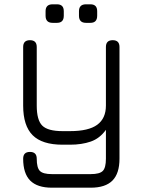

<svg xmlns="http://www.w3.org/2000/svg" viewBox="-20 -671 672 891"><path d="M221 200Q153 200 120.2 167Q87.5 134 87.5 65.5Q87.5 34 119 34Q150.5 34 150.5 65.5Q150.5 107.5 165 122.2Q179.5 137 221 137H401Q442.5 137 457 122.2Q471.5 107.5 471.5 65.5V-68.5Q443 -28.5 401 -14Q359 0.5 305 0.5H270Q175.5 0.5 131.5 -43.5Q87.5 -87.5 87.5 -181V-453Q87.5 -484.5 119 -484.5Q150.5 -484.5 150.5 -453V-181Q150.5 -113.5 176.2 -88Q202 -62.5 270 -62.5H305Q391 -62.5 431.2 -92Q471.5 -121.5 471.5 -181V-453Q471.5 -484.5 503 -484.5Q534.5 -484.5 534.5 -453V65.5Q534.5 134 501.8 167Q469 200 401 200ZM224 -565Q191.5 -565 191.5 -598V-619Q191.5 -651 224 -651H244.5Q276 -651 276 -619V-598Q276 -565 244.5 -565ZM379 -565Q346.5 -565 346.5 -598V-619Q346.5 -651 379 -651H399.5Q431 -651 431 -619V-598Q431 -565 399.5 -565Z"/></svg>

Font: Jura Light Medium
Style: Regular
Weight: 500
Version: Version 5.106